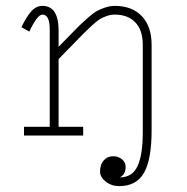

<svg xmlns="http://www.w3.org/2000/svg" viewBox="-20 -463 640 656"><path d="M372.1 -442.9Q431.2 -442.9 464.6 -407.7Q498 -372.6 498 -310.1V-18.1Q498 81.5 472.2 127.2Q446.3 172.9 387.2 172.9Q360.8 172.9 341.3 157.5Q321.8 142.1 321.8 123Q321.8 99.6 334.2 85.2Q346.7 70.8 367.2 70.8Q383.3 70.8 396.2 80.8Q409.2 90.8 409.2 106.9Q409.2 133.8 389.2 143.1Q432.1 143.1 450 104.5Q467.8 65.9 467.8 -11.2V-310.1Q467.8 -359.9 442.4 -386.5Q417 -413.1 372.1 -413.1Q358.4 -413.1 345.7 -408.7Q333 -404.3 322.8 -398.4Q312.5 -392.6 295.4 -377Q278.3 -361.3 266.4 -349.4Q254.4 -337.4 227.3 -309.3Q200.2 -281.2 180.2 -261.2V-29.8H264.2V0H62V-29.8H149.9V-362.8Q149.9 -413.1 125 -413.1Q107.4 -413.1 80.1 -355L53.2 -370.1Q70.3 -405.8 86.9 -424.3Q103.5 -442.9 125 -442.9Q178.7 -442.9 180.2 -362.8V-303.2Q193.8 -316.9 218 -341.8Q242.2 -366.7 252.7 -377Q263.2 -387.2 281.5 -403.3Q299.8 -419.4 311.8 -425.8Q323.7 -432.1 339.8 -437.5Q356 -442.9 372.1 -442.9Z"/></svg>

Font: Compagnon Light
Style: Regular
Weight: 400
Designer: Juliette Duhe, Lea Pradine
Foundry: Velvetyne Type Foundry
Version: Version 1.000;PS 001.000;hotconv 1.0.88;makeotf.lib2.5.64775